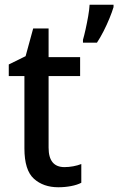

<svg xmlns="http://www.w3.org/2000/svg" viewBox="-20 -780 499 810"><path d="M252 -75Q270 -75 289 -78.5Q308 -82 323 -88V-9Q306 0 280 5Q254 10 226 10Q163 10 123 -26Q83 -62 83 -154V-459H17V-508L88 -543L120 -660H185V-539H318V-459H185V-157Q185 -75 252 -75ZM459 -750Q453 -730 442 -703Q431 -676 417 -648.5Q403 -621 389 -600H330V-612Q335 -629 341 -656Q347 -683 352 -711.5Q357 -740 358 -760H459Z"/></svg>

Font: Noto Sans Malayalam SemiCondensed Medium
Style: Regular
Weight: 500
Width: 4
Designer: Jelle Bosma - Monotype Design Team
Foundry: Monotype Imaging Inc.
Version: Version 2.104; ttfautohint (v1.8.4.7-5d5b)